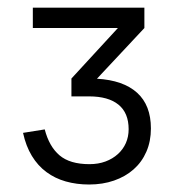

<svg xmlns="http://www.w3.org/2000/svg" viewBox="-20 -740 473 500"><path d="M373 -405.5Q373 -372 361.2 -345Q349.5 -318 328 -299Q306.5 -280 277 -269.8Q247.5 -259.5 212 -259.5Q179.5 -259.5 151.2 -267.5Q123 -275.5 100.8 -292Q78.5 -308.5 63 -334Q47.5 -359.5 40 -394L96.5 -403Q108 -358.5 135 -335.5Q162 -312.5 213 -312.5Q236 -312.5 254.8 -319.5Q273.5 -326.5 287 -338.8Q300.5 -351 307.8 -367.5Q315 -384 315 -403.5Q315 -446 288.5 -467.5Q262 -489 212 -489H166V-535.5L287 -667H65.5V-720H356V-667L232.5 -535Q301 -531 337 -498.5Q373 -466 373 -405.5Z"/></svg>

Font: Vela Sans
Style: Regular
Weight: 400
Designer: Principal design: Mikhail Sharanda - project Manrope.
Design modification: Ravid Balaliev
Foundry: Mikhail Sharanda
Version: Version 1.001